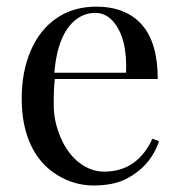

<svg xmlns="http://www.w3.org/2000/svg" viewBox="-20 -549 546 583"><path d="M211.4 -490.2Q154.8 -446.8 145 -328.1H362.8Q367.2 -435.5 322.3 -485.4Q300.3 -509.8 268.8 -509.8Q237.3 -509.8 211.4 -490.2ZM272 -528.8Q361.8 -528.8 410.4 -474.4Q459 -419.9 459 -309.1H146.5Q143.1 -283.2 143.1 -231.2Q143.1 -179.2 164.8 -129.9Q186.5 -80.6 221.7 -54.2Q256.8 -27.8 295.9 -27.8Q396.5 -27.8 442.9 -127.9L462.9 -120.1Q436.5 -42.5 361.3 -4.9Q323.2 14.2 263.9 14.2Q204.6 14.2 152.6 -18.3Q100.6 -50.8 73.2 -109.6Q45.9 -168.5 45.9 -250.2Q45.9 -332 73.7 -396Q101.6 -460 152.6 -494.4Q203.6 -528.8 272 -528.8Z"/></svg>

Font: PlayfairDisplay-Regular
Style: Regular
Weight: 400
Designer: Claus Eggers Sørensen
Foundry: Claus Eggers Sørensen
Version: Version 1.002;PS 001.002;hotconv 1.0.70;makeotf.lib2.5.58329